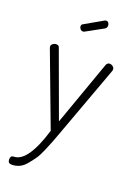

<svg xmlns="http://www.w3.org/2000/svg" viewBox="-173 -764 753 1067"><g transform="rotate(20 204.0 -231.0)"><path d="M17 -455Q17 -465 26 -472Q35 -479 46 -479Q62 -479 65 -466L206 -81L343 -466Q350 -479 362 -479Q372 -479 381 -472Q390 -465 390 -455Q390 -450 389 -447L231 -16L210 40Q204 56 188 93.5Q172 131 159 149.5Q146 168 127 191.5Q108 215 86.5 225Q65 235 41 235Q18 235 18 212Q18 189 36 189Q119 189 181 -16L19 -447Q17 -453 17 -455ZM138 -619Q138 -630 147 -634L254 -695Q258 -697 262 -697Q271 -697 276 -690Q281 -683 281 -674Q281 -661 270 -654L170 -599Q166 -596 160 -596Q151 -596 144.5 -603Q138 -610 138 -619Z"/></g></svg>

Font: Terminal Dosis
Style: Light
Weight: 300
Designer: EdgarTolentino, PabloImpallari, IginoMarini
Foundry: EdgarTolentino, PabloImpallari, IginoMarini
Version: Version 1.006